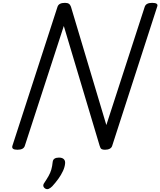

<svg xmlns="http://www.w3.org/2000/svg" viewBox="-20 -1035 1123 1345"><path d="M102 14Q58 14 67 -14L383 -988Q388 -1002 401 -1008.5Q414 -1015 435 -1015Q453 -1015 462.5 -1008.5Q472 -1002 477 -988L725 -159L994 -988Q999 -1002 1012 -1008.5Q1025 -1015 1046 -1015Q1092 -1015 1081 -988L766 -14Q762 0 748.5 7Q735 14 715 14Q699 14 691 9Q683 4 678 -14L427 -853L154 -14Q150 0 137 7Q124 14 102 14ZM297 286Q285 278 283.5 267.5Q282 257 291 245Q309 218 321 196.5Q333 175 339.5 152.5Q346 130 349 100Q351 83 362.5 76Q374 69 393 69Q416 69 427 80Q438 91 436 110Q434 135 421 163Q408 191 388.5 218Q369 245 346 270Q333 283 321 288Q309 293 297 286Z"/></svg>

Font: Playwrite NZ
Style: Regular
Weight: 400
Designer: Veronika Burian, José Scaglione
Foundry: TypeTogether
Version: Version 1.002